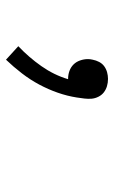

<svg xmlns="http://www.w3.org/2000/svg" viewBox="110 -275 380 640"><g transform="rotate(90 300.0 45.0)"><path d="M179 215 134 174Q171 139 200.5 97Q230 55 244 8H242Q229 8 216.5 3.5Q204 -1 195 -10Q186 -19 181.5 -32Q177 -45 177 -58Q177 -62 177.5 -66Q178 -70 179 -74Q181 -85 186.5 -95.5Q192 -106 201 -112.5Q210 -119 221 -122Q232 -125 243 -125Q256 -125 267.5 -121.5Q279 -118 288 -111Q297 -104 302.5 -93Q308 -82 309 -70.5Q310 -59 308.5 -46.5Q307 -34 305 -21Q300 11 289 42.5Q278 74 262 104Q246 134 224.5 162Q203 190 179 215Z"/></g></svg>

Font: Iosevka HT Light Extended
Style: Italic
Weight: 300
Width: 7
Italic angle: -9°
Monospace: yes
Designer: Belleve Invis
Foundry: Belleve Invis
Version: Version 32.3.0; ttfautohint (v1.8.4)